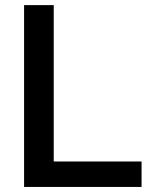

<svg xmlns="http://www.w3.org/2000/svg" viewBox="-20 -739 598 759"><path d="M539.6 0V-100.6H192.4V-718.8H75.2V0Z"/></svg>

Font: Winston Medium
Style: Regular
Weight: 500
Designer: Vernon Adams, Kim Jin-seong, David Berlow, Cristiano Sobral
Foundry: The Winston Project Authors
Version: Version 3.004